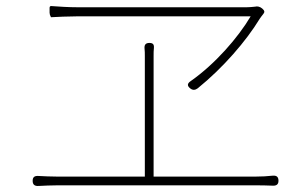

<svg xmlns="http://www.w3.org/2000/svg" viewBox="-20 -677 1020 635"><path d="M514 -623C638 -623 766 -623 809 -623C767 -552 691 -465 611 -409C599 -401 598 -393 610 -384C618 -378 626 -379 634 -385C718 -453 794 -541 839 -615C843 -621 847 -626 851 -631C856 -637 855 -642 849 -647L847 -649C840 -655 831 -657 824 -655C815 -654 804 -653 796 -653C711 -653 300 -653 237 -653C206 -653 176 -655 149 -657C146 -657 144 -655 144 -651V-638V-635C144 -626 150 -620 148 -620C163 -621 209 -623 237 -623C268 -623 389 -623 514 -623ZM488 -292V-492C488 -502 488 -510 489 -518C490 -530 486 -535 474 -535C462 -535 457 -529 458 -517C459 -509 459 -500 459 -492V-93H167C147 -93 128 -94 108 -95C95 -96 88 -92 88 -79C88 -66 95 -61 108 -62C129 -63 147 -64 167 -64H497H827C840 -64 860 -64 880 -63C893 -62 901 -66 901 -79C901 -92 895 -97 882 -96C864 -94 846 -93 827 -93H488Z"/></svg>

Font: GenSenRounded2 TW EL
Style: Regular
Weight: 250
Version: Version 2.100;PS 2.1;hotconv 16.6.51;makeotf.lib2.5.65220 DE